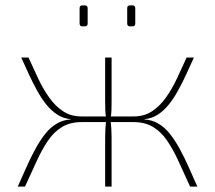

<svg xmlns="http://www.w3.org/2000/svg" viewBox="-20 -694 799 714"><path d="M701 -480Q687 -449 672.5 -417.5Q658 -386 642 -357Q626 -328 607.5 -305Q589 -282 566.5 -267.5Q544 -253 517 -251V-250Q546 -248 569.5 -234Q593 -220 612 -196Q631 -172 648 -141Q665 -110 681 -74Q697 -38 714 0H687Q664 -50 644 -94Q624 -138 601.5 -171Q579 -204 549 -222Q519 -240 476 -240L477 -261Q516 -261 545 -280Q574 -299 596.5 -330.5Q619 -362 637.5 -401Q656 -440 674 -480ZM86 -480Q104 -440 122.5 -401Q141 -362 163.5 -330.5Q186 -299 215 -280Q244 -261 283 -261L284 -240Q241 -240 211 -222Q181 -204 158.5 -171Q136 -138 116 -94Q96 -50 73 0H46Q63 -38 79 -74Q95 -110 112 -141Q129 -172 148 -196Q167 -220 190.5 -234Q214 -248 243 -250V-251Q216 -253 193.5 -267.5Q171 -282 152.5 -305Q134 -328 118 -357Q102 -386 87.5 -417.5Q73 -449 59 -480ZM378 -261V-240H260V-261ZM395 -480V-319Q395 -300 394.5 -285Q394 -270 391 -251Q393 -232 394 -215.5Q395 -199 395 -182V0H371V-182Q371 -199 372 -215.5Q373 -232 375 -251Q372 -270 371.5 -285Q371 -300 371 -319V-480ZM500 -261V-240H390V-261ZM473 -674Q483 -674 483 -663V-607Q483 -596 473 -596H463Q453 -596 453 -607V-663Q453 -674 463 -674ZM296 -674Q306 -674 306 -663V-607Q306 -596 296 -596H286Q276 -596 276 -607V-663Q276 -674 286 -674Z"/></svg>

Font: Exo 2 Thin
Style: Regular
Weight: 250
Designer: Natanael Gama
Foundry: Natanael Gama
Version: Version 2.010